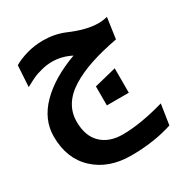

<svg xmlns="http://www.w3.org/2000/svg" viewBox="-177 -590 957 1014"><g transform="rotate(-30 301.5 -83.0)"><path d="M42 -287.1 49.8 -416Q82.5 -435.5 129.9 -449.2Q177.2 -462.9 230 -462.9Q298.3 -462.9 358.9 -438Q458 -395 528.8 -395Q559.6 -395 585 -401.9L566.9 -274.9Q472.7 -257.3 401.4 -233.4Q330.1 -209.5 277.1 -176.5Q224.1 -143.6 197 -99.9Q169.9 -56.2 169.9 -2Q169.9 85.9 218 132.1Q266.1 178.2 348.1 178.2Q455.1 178.2 603 136.2L584 259.8Q470.2 296.9 331.1 296.9Q194.8 296.9 110.4 218.8Q25.9 140.6 25.9 5.9Q25.9 -97.7 106.7 -179.4Q187.5 -261.2 330.1 -313Q273.9 -341.8 214.8 -341.8Q198.2 -341.8 181.6 -339.6Q165 -337.4 149.4 -333Q133.8 -328.6 121.6 -325Q109.4 -321.3 95.2 -314.5Q81.1 -307.6 74.2 -304.2Q67.4 -300.8 55.4 -294.2Q43.5 -287.6 42 -287.1ZM351.1 2.9V-112.8L484.9 -146V2.9Z"/></g></svg>

Font: LT Superior
Style: Bold
Weight: 400
Designer: Daniel Lyons
Foundry: LyonsType
Version: Version 1.000